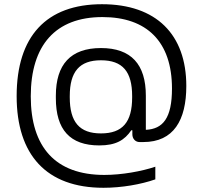

<svg xmlns="http://www.w3.org/2000/svg" viewBox="-20 -692 962 911"><path d="M717 159V99C652 121 557 138 475 138C243 138 126 6 126 -235C126 -478 244 -611 466 -611C676 -611 796 -495 796 -272C796 -131 753 -80 672 -76V-238C672 -386 603 -464 459 -464C315 -464 245 -386 245 -238V-226C245 -77 312 -2 451 -2C530 -2 571 -27 603 -74H608V-55C608 -33 623 -18 642 -18H660C804 -18 864 -122 864 -284C864 -528 722 -672 464 -672C199 -672 59 -519 59 -236C59 43 200 199 471 199C557 199 649 183 717 159ZM311 -230V-236C311 -352 357 -406 459 -406C562 -406 607 -352 607 -236V-230C607 -113 562 -59 459 -59C357 -59 311 -113 311 -230Z"/></svg>

Font: LT Wave Text Light
Style: Regular
Weight: 300
Designer: Daniel Lyons
Version: Version 2.5 (Glyphs App)